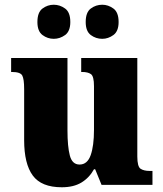

<svg xmlns="http://www.w3.org/2000/svg" viewBox="-20 -781 689 811"><path d="M241 10Q155 10 118.5 -39.5Q82 -89 82 -189V-405Q82 -447 74 -462Q66 -477 30 -477H27V-536H265V-230Q265 -162 275 -124Q285 -86 316 -86Q349 -86 363 -125.5Q377 -165 377 -233V-417Q377 -459 364 -468Q351 -477 327 -477H323V-536H560V-120Q560 -77 574 -68Q588 -59 612 -59H624V0H409L382 -66H377Q357 -30 324 -10Q291 10 241 10ZM412 -617Q385 -617 363.5 -633Q342 -649 342 -688Q342 -729 363.5 -745Q385 -761 412 -761Q437 -761 459 -745Q481 -729 481 -688Q481 -649 459 -633Q437 -617 412 -617ZM207 -617Q181 -617 159.5 -633Q138 -649 138 -688Q138 -729 159.5 -745Q181 -761 207 -761Q233 -761 255 -745Q277 -729 277 -688Q277 -649 255 -633Q233 -617 207 -617Z"/></svg>

Font: Noto Serif Hebrew SemiCondensed Black
Style: Regular
Weight: 900
Width: 4
Designer: Monotype Design Team
Foundry: Monotype Imaging Inc.
Version: Version 2.004; ttfautohint (v1.8.4.7-5d5b)